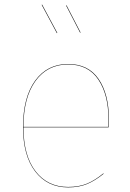

<svg xmlns="http://www.w3.org/2000/svg" viewBox="-20 -805 565 834"><path d="M452 -252H82Q82 -129 134.5 -61Q187 7 276 7Q323 7 358 -7.5Q393 -22 429 -52L430 -50Q393 -20 358 -5.5Q323 9 276 9Q186 9 133 -60Q80 -129 80 -253Q80 -382 132.5 -454.5Q185 -527 276 -527Q364 -527 408.5 -461.5Q453 -396 453 -288Q453 -266 452 -252ZM451 -288Q451 -394 407 -459.5Q363 -525 276 -525Q186 -525 134 -453Q82 -381 82 -254H450Q451 -267 451 -288ZM229 -662 227 -661 161 -784 163 -785ZM330 -664 328 -663 267 -781 269 -782Z"/></svg>

Font: FiraGO Two
Style: Regular
Weight: 100
Designer: bBox Type
Foundry: bBox Type GmbH
Version: Version 1.001